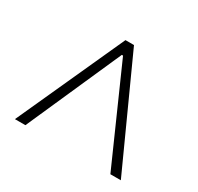

<svg xmlns="http://www.w3.org/2000/svg" viewBox="-104 -810 703 683"><g transform="rotate(30 247.5 -468.0)"><path d="M465 -248H422L250 -636H245L73 -248H30L230 -688H265Z"/></g></svg>

Font: Brygada 1918
Style: Bold
Weight: 700
Designer: Mateusz Machalski | Borys Kosmynka | Przemek Hoffer
Foundry: NIEPODLEGLA 2018
Version: Version 3.006